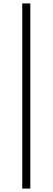

<svg xmlns="http://www.w3.org/2000/svg" viewBox="-20 -831 307 1121"><path d="M157 270V-811H110V270Z"/></svg>

Font: AllPunType Light
Style: Regular
Weight: 300
Version: 1.0